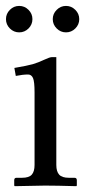

<svg xmlns="http://www.w3.org/2000/svg" viewBox="-20 -638 305 659"><path d="M174.6 -540.3Q161.1 -553.7 161.1 -572.3Q161.1 -590.8 174.6 -604.2Q188 -617.7 206.5 -617.7Q225.1 -617.7 238.5 -604.2Q252 -590.8 252 -572.3Q252 -553.7 238.5 -540.3Q225.1 -526.9 206.5 -526.9Q188 -526.9 174.6 -540.3ZM13.9 -540.3Q0.5 -553.7 0.5 -572.3Q0.5 -590.8 13.9 -604.2Q27.3 -617.7 45.9 -617.7Q64.5 -617.7 77.9 -604.2Q91.3 -590.8 91.3 -572.3Q91.3 -553.7 77.9 -540.3Q64.5 -526.9 45.9 -526.9Q27.3 -526.9 13.9 -540.3ZM173.3 -71.8Q173.3 -49.3 183.1 -38.6Q192.9 -27.8 216.3 -27.8H235.4Q243.7 -27.8 243.7 -19.5V-1L241.7 1Q173.3 -1 134.3 -1L30.8 1L28.8 -1V-19.5Q28.8 -27.8 36.6 -27.8H55.7Q79.6 -27.8 89.1 -38.6Q98.6 -49.3 98.6 -71.8V-320.8Q98.6 -357.9 93.3 -370.1Q87.9 -382.3 76.2 -382.3Q58.6 -382.3 34.2 -377.4L29.3 -404.8Q74.7 -412.6 92.5 -417.7Q110.4 -422.9 133.3 -433.6Q150.9 -441.9 158.2 -441.9H173.3Z"/></svg>

Font: Libertinage
Style: b
Weight: 400
Designer: OSP
Foundry: OSP
Version: Version 1.0; 2008; OFL relea